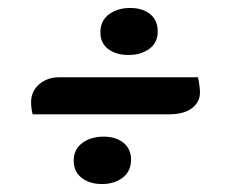

<svg xmlns="http://www.w3.org/2000/svg" viewBox="-20 -481 607 482"><path d="M303 -343Q271 -343 251.5 -358Q232 -373 232 -400Q232 -429 253.5 -445Q275 -461 307 -461Q338 -461 357 -445.5Q376 -430 376 -402Q376 -374 355 -358.5Q334 -343 303 -343ZM62 -194Q60 -201 59 -209.5Q58 -218 58 -224Q58 -252 78.5 -269.5Q99 -287 128 -287H477Q479 -279 480.5 -267.5Q482 -256 482 -249Q482 -225 462 -209.5Q442 -194 404 -194ZM236 -19Q205 -19 185 -34.5Q165 -50 165 -78Q165 -106 186.5 -122Q208 -138 240 -138Q271 -138 290 -122.5Q309 -107 309 -80Q309 -51 288 -35Q267 -19 236 -19Z"/></svg>

Font: Sansita Swashed
Style: Bold
Weight: 700
Designer: Pablo Cosgaya
Foundry: Omnibus-Type
Version: Version 1.003; ttfautohint (v1.8.3)